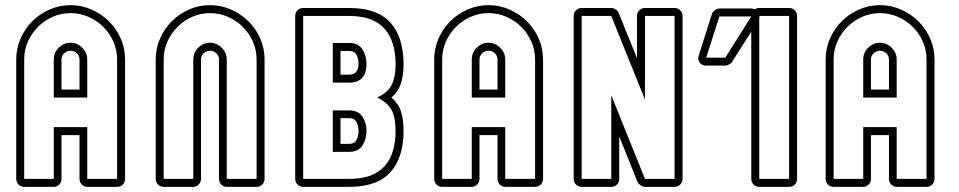

<svg xmlns="http://www.w3.org/2000/svg" viewBox="-20 -726 3727 746"><path d="M289 -201H219V-31Q219 -18 210 -9Q201 0 189 0H74Q61 0 52 -9Q43 -18 43 -31V-495Q43 -538 60 -576.5Q77 -615 105.5 -643.5Q134 -672 172.5 -689Q211 -706 254 -706Q297 -706 335.5 -689Q374 -672 403 -643.5Q432 -615 449 -576.5Q466 -538 466 -495V-31Q466 -18 457 -9Q448 0 435 0H319Q307 0 298 -9Q289 -18 289 -31ZM289 -378V-495Q289 -509 278.5 -519Q268 -529 254 -529Q240 -529 229.5 -519Q219 -509 219 -495V-378ZM189 -347V-495Q189 -522 208.5 -541Q228 -560 254 -560Q280 -560 299.5 -540.5Q319 -521 319 -495V-347ZM319 -31H435V-495Q435 -532 420.5 -564.5Q406 -597 381.5 -621.5Q357 -646 324 -660.5Q291 -675 254 -675Q217 -675 184.5 -660.5Q152 -646 127.5 -621.5Q103 -597 88.5 -564.5Q74 -532 74 -495V-31H189V-232H319Z M831 -495Q831 -509 820.5 -519Q810 -529 796 -529Q782 -529 771.5 -519Q761 -509 761 -495V-31Q761 -18 752 -9Q743 0 731 0H616Q603 0 594 -9Q585 -18 585 -31V-495Q585 -538 602 -576.5Q619 -615 647.5 -643.5Q676 -672 714.5 -689Q753 -706 796 -706Q839 -706 877.5 -689Q916 -672 945 -643.5Q974 -615 991 -576.5Q1008 -538 1008 -495V-31Q1008 -18 999 -9Q990 0 977 0H861Q849 0 840 -9Q831 -18 831 -31ZM861 -31H977V-495Q977 -532 962.5 -564.5Q948 -597 923.5 -621.5Q899 -646 866 -660.5Q833 -675 796 -675Q759 -675 726.5 -660.5Q694 -646 669.5 -621.5Q645 -597 630.5 -564.5Q616 -532 616 -495V-31H731V-495Q731 -522 750.5 -541Q770 -560 796 -560Q822 -560 841.5 -540.5Q861 -521 861 -495Z M1127 -664Q1127 -677 1136 -686Q1145 -695 1158 -695H1337Q1445 -695 1496.5 -638.5Q1548 -582 1548 -476Q1548 -434 1538 -402.5Q1528 -371 1501 -347Q1528 -324 1538 -293Q1548 -262 1548 -218Q1548 -113 1496.5 -56.5Q1445 0 1337 0H1158Q1145 0 1136 -9Q1127 -18 1127 -31ZM1337 -167Q1357 -167 1365 -182Q1373 -197 1373 -217Q1373 -237 1365 -252Q1357 -267 1337 -267H1303V-167ZM1337 -436Q1356 -436 1364.5 -447.5Q1373 -459 1373 -478Q1373 -498 1365 -513Q1357 -528 1337 -528H1303V-436ZM1273 -405V-559H1337Q1372 -559 1388 -534.5Q1404 -510 1404 -478Q1404 -444 1388 -424.5Q1372 -405 1337 -405ZM1273 -136V-297H1337Q1372 -297 1388 -273Q1404 -249 1404 -217Q1404 -185 1388 -160.5Q1372 -136 1337 -136ZM1158 -31H1337Q1429 -31 1473 -79Q1517 -127 1517 -218Q1517 -266 1503 -295.5Q1489 -325 1446 -347Q1489 -368 1503 -398.5Q1517 -429 1517 -476Q1517 -567 1473 -615.5Q1429 -664 1337 -664H1158Z M1913 -201H1843V-31Q1843 -18 1834 -9Q1825 0 1813 0H1698Q1685 0 1676 -9Q1667 -18 1667 -31V-495Q1667 -538 1684 -576.5Q1701 -615 1729.5 -643.5Q1758 -672 1796.5 -689Q1835 -706 1878 -706Q1921 -706 1959.5 -689Q1998 -672 2027 -643.5Q2056 -615 2073 -576.5Q2090 -538 2090 -495V-31Q2090 -18 2081 -9Q2072 0 2059 0H1943Q1931 0 1922 -9Q1913 -18 1913 -31ZM1913 -378V-495Q1913 -509 1902.5 -519Q1892 -529 1878 -529Q1864 -529 1853.5 -519Q1843 -509 1843 -495V-378ZM1813 -347V-495Q1813 -522 1832.5 -541Q1852 -560 1878 -560Q1904 -560 1923.5 -540.5Q1943 -521 1943 -495V-347ZM1943 -31H2059V-495Q2059 -532 2044.5 -564.5Q2030 -597 2005.5 -621.5Q1981 -646 1948 -660.5Q1915 -675 1878 -675Q1841 -675 1808.5 -660.5Q1776 -646 1751.5 -621.5Q1727 -597 1712.5 -564.5Q1698 -532 1698 -495V-31H1813V-232H1943Z M2209 -664Q2209 -677 2218 -686Q2227 -695 2240 -695H2355Q2363 -695 2372.5 -689Q2382 -683 2384 -675L2455 -500V-664Q2455 -677 2464 -686Q2473 -695 2486 -695H2601Q2614 -695 2623 -686Q2632 -677 2632 -664V-31Q2632 -18 2623 -9Q2614 0 2601 0H2486Q2478 0 2469 -6Q2460 -12 2457 -19L2386 -196V-31Q2386 -18 2377 -9Q2368 0 2355 0H2240Q2227 0 2218 -9Q2209 -18 2209 -31ZM2240 -31H2355V-356L2486 -31H2601V-664H2486V-339L2355 -664H2240Z M2746 -671Q2748 -679 2757 -686Q2766 -693 2775 -693H2899Q2907 -693 2913 -690Q2921 -695 2930 -695H3046Q3059 -695 3068 -686Q3077 -677 3077 -664V-31Q3077 -18 3068 -9Q3059 0 3046 0H2930Q2917 0 2908 -9Q2899 -18 2899 -31V-603L2824 -485Q2821 -480 2812.5 -475.5Q2804 -471 2798 -471H2724Q2707 -471 2698.5 -483Q2690 -495 2695 -511ZM3046 -31V-664H2931Q2931 -657 2930 -654V-31ZM2724 -502H2798L2899 -662H2775Z M3434 -201H3364V-31Q3364 -18 3355 -9Q3346 0 3334 0H3219Q3206 0 3197 -9Q3188 -18 3188 -31V-495Q3188 -538 3205 -576.5Q3222 -615 3250.5 -643.5Q3279 -672 3317.5 -689Q3356 -706 3399 -706Q3442 -706 3480.5 -689Q3519 -672 3548 -643.5Q3577 -615 3594 -576.5Q3611 -538 3611 -495V-31Q3611 -18 3602 -9Q3593 0 3580 0H3464Q3452 0 3443 -9Q3434 -18 3434 -31ZM3434 -378V-495Q3434 -509 3423.5 -519Q3413 -529 3399 -529Q3385 -529 3374.5 -519Q3364 -509 3364 -495V-378ZM3334 -347V-495Q3334 -522 3353.5 -541Q3373 -560 3399 -560Q3425 -560 3444.5 -540.5Q3464 -521 3464 -495V-347ZM3464 -31H3580V-495Q3580 -532 3565.5 -564.5Q3551 -597 3526.5 -621.5Q3502 -646 3469 -660.5Q3436 -675 3399 -675Q3362 -675 3329.5 -660.5Q3297 -646 3272.5 -621.5Q3248 -597 3233.5 -564.5Q3219 -532 3219 -495V-31H3334V-232H3464Z"/></svg>

Font: Lichte PostBus
Style: Regular
Weight: 400
Designer: Peter Wiegel
Version: Version 1.001